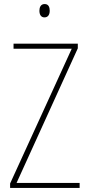

<svg xmlns="http://www.w3.org/2000/svg" viewBox="-20 -930 440 950"><path d="M201 -910C181 -910 175 -893 175 -877C175 -859 182 -844 200 -844C218 -844 226 -858 226 -877C226 -893 221 -910 201 -910ZM374 0V-25H62L365 -691V-714H47V-689H335L30 -22V0Z"/></svg>

Font: Noto Sans Myanmar UI Condensed Thin
Style: Regular
Weight: 100
Width: 3
Designer: Monotype Design Team
Foundry: Monotype Imaging Inc.
Version: Version 2.103